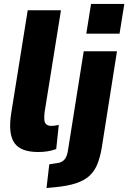

<svg xmlns="http://www.w3.org/2000/svg" viewBox="-20 -757 648 970"><path d="M173 11Q85 11 53 -34.5Q21 -80 36 -181L120 -705H288L205 -188Q203 -166 204 -151.5Q205 -137 214 -129Q223 -121 239 -121Q250 -121 261 -123Q272 -125 277 -126L264 -4Q242 4 220 7.5Q198 11 173 11ZM416 -587 440 -737H608L584 -587ZM215 193 229 73 269 67Q290 65 304 51Q318 37 323 5L403 -498H571L494 -10Q486 37 472 72Q458 107 432 131Q406 155 363.5 169Q321 183 256 189Z"/></svg>

Font: Nunito Sans 10pt Condensed Black
Style: Italic
Weight: 900
Width: 3
Italic angle: -9°
Designer: Vernon Adams
Foundry: Vernon Adams
Version: Version 3.101;gftools[0.9.27]